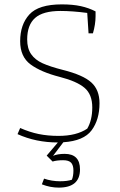

<svg xmlns="http://www.w3.org/2000/svg" viewBox="-20 -640 548 876"><path d="M171 201 181 175Q216 187 254 187Q287 187 308 180Q315 163 315 138Q315 114 304.5 102.5Q294 91 268 91Q239 91 220 97L193 70L244 10Q144 10 60 -28L72 -56Q115 -37 156.5 -28.5Q198 -20 247 -20Q329 -20 378 -53Q401 -92 401 -150Q401 -209 366 -239Q331 -269 253 -289Q167 -311 119.5 -346Q72 -381 72 -452Q72 -528 114 -574Q156 -620 262 -620Q312 -620 348.5 -612Q385 -604 416 -588V-566Q416 -529 404 -488H384L378 -581Q310 -590 256 -590Q176 -590 140 -558Q104 -526 104 -460Q104 -419 122 -393Q140 -367 174 -351.5Q208 -336 267 -321Q359 -298 396.5 -264Q434 -230 434 -169Q434 -94 398 -45.5Q362 3 269 9L222 71Q243 62 275 62Q345 62 345 133Q345 216 248 216Q209 216 171 201Z"/></svg>

Font: Athiti ExtraLight
Style: Regular
Weight: 250
Version: Version 1.032